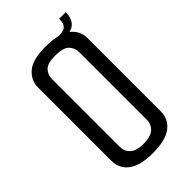

<svg xmlns="http://www.w3.org/2000/svg" viewBox="-211 -734 802 802"><g transform="rotate(-45 190.0 -333.0)"><path d="M189 4Q117 4 80.5 -22.5Q44 -49 44 -97V-529Q44 -572 78 -600.5Q112 -629 189 -628Q268 -627 302 -599.5Q336 -572 336 -529V-97Q336 -50 300 -23Q264 4 189 4ZM189 -51Q232 -51 251 -68.5Q270 -86 270 -114V-512Q270 -537 253 -555Q236 -573 188 -573Q143 -573 126.5 -555.5Q110 -538 110 -513V-113Q110 -86 129 -68.5Q148 -51 189 -51ZM260 -596 256 -620Q287 -620 298.5 -632Q310 -644 309 -670H348Q348 -633 328.5 -614.5Q309 -596 260 -596Z"/></g></svg>

Font: Smooch Sans Thin Medium
Style: Regular
Weight: 500
Version: Version 1.010